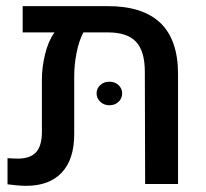

<svg xmlns="http://www.w3.org/2000/svg" viewBox="-20 -598 670 624"><path d="M330.1 -578.1Q444.3 -578.1 501.5 -523.2Q558.6 -468.3 558.6 -357.4V0H451.7L450.7 -364.7Q450.7 -431.6 422.1 -462.2Q393.6 -492.7 330.6 -492.7H251Q236.8 -465.8 229 -427.2Q221.2 -388.7 221.2 -349.1V-162.1Q221.2 -80.1 180.7 -37.1Q140.1 5.9 65.4 5.9Q49.3 5.9 34.9 4.4Q20.5 2.9 4.4 1V-84Q13.2 -83.5 21.5 -83Q29.8 -82.5 37.6 -82.5Q78.6 -82.5 97.4 -103.5Q116.2 -124.5 116.2 -169.4V-340.3Q116.2 -379.9 126.7 -422.6Q137.2 -465.3 157.2 -492.7H53.7V-578.1ZM335.4 -255.9Q317.9 -255.9 305.9 -267.3Q293.9 -278.8 293.9 -294.4Q293.9 -310.5 305.9 -321.5Q317.9 -332.5 335.4 -332.5Q353.5 -332.5 365.2 -321.5Q377 -310.5 377 -294.4Q377 -278.3 365.2 -267.1Q353.5 -255.9 335.4 -255.9Z"/></svg>

Font: Heebo Medium
Style: Regular
Weight: 500
Designer: Oded Ezer
Foundry: Ezer Type House
Version: Version 3.100